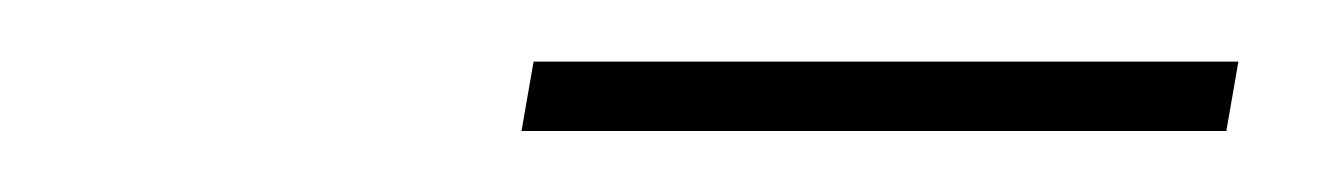

<svg xmlns="http://www.w3.org/2000/svg" viewBox="-20 -722 429 62"><path d="M379.9 -702.1 376 -679.7H148.4L152.3 -702.1Z"/></svg>

Font: Inter 16pt Thin
Style: Italic
Weight: 250
Italic angle: -9.3988°
Version: Version 4.001;git-66647c0bb